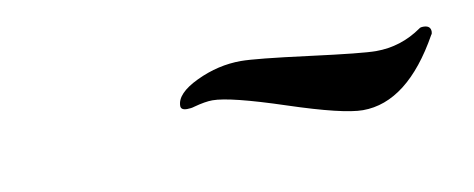

<svg xmlns="http://www.w3.org/2000/svg" viewBox="-26 -321 449 182"><g transform="rotate(-10 198.5 -230.0)"><path d="M390 -255Q357 -196 314 -196Q295 -196 243.5 -213Q192 -230 175 -230Q168 -230 157 -227Q154 -226 150 -226Q144 -226 144 -230Q144 -242 165 -252Q186 -262 208 -262Q222 -262 272.5 -255.5Q323 -249 336 -249Q360 -249 380 -263Q381 -264 384 -264Q391 -264 391 -258Q391 -256 390 -255Z"/></g></svg>

Font: Aguafina Script
Style: Regular
Weight: 400
Designer: Angel Koziupa and Alejandro Paul
Foundry: Angel Koziupa and Alejandro Paul
Version: Version 1.000